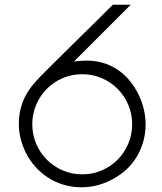

<svg xmlns="http://www.w3.org/2000/svg" viewBox="-20 -793 687 815"><path d="M535 -773 294 -532Q300 -533 306 -533.5Q312 -534 317 -534Q323 -535 328 -535Q373 -538 410.5 -528Q448 -518 478 -498Q508 -478 530.5 -450.5Q553 -423 568 -392Q583 -361 590.5 -329Q598 -297 598 -267Q598 -220 585 -181.5Q572 -143 551 -113Q530 -83 502.5 -61.5Q475 -40 445 -25.5Q415 -11 384.5 -4.5Q354 2 328 2Q284 2 247.5 -9.5Q211 -21 181 -41Q151 -61 128 -87.5Q105 -114 90 -144Q75 -174 67.5 -205Q60 -236 60 -266Q60 -302 67.5 -331.5Q75 -361 88 -385.5Q101 -410 118.5 -431.5Q136 -453 156 -473Q174 -491 213 -530Q230 -546 252.5 -569Q275 -592 305.5 -621.5Q336 -651 374 -688.5Q412 -726 459 -773ZM541 -266Q541 -309 524.5 -348Q508 -387 479 -416Q450 -445 411.5 -461.5Q373 -478 329 -478Q285 -478 246.5 -461.5Q208 -445 179 -416Q150 -387 133.5 -348Q117 -309 117 -266Q117 -222 133.5 -183Q150 -144 179 -115Q208 -86 246.5 -69.5Q285 -53 329 -53Q373 -53 411.5 -69.5Q450 -86 479 -115Q508 -144 524.5 -183Q541 -222 541 -266Z"/></svg>

Font: LuenTai2017
Style: Regular
Weight: 400
Designer: LuenTai
Foundry: Microsoft Corpration
Version: Version 1.00 November 27, 2016, initial release